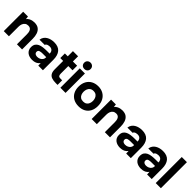

<svg xmlns="http://www.w3.org/2000/svg" viewBox="345 -2217 3690 3690"><g transform="rotate(45 2190.5 -372.0)"><path d="M55 0V-527H186L193 -466Q215 -493 243.5 -508.5Q272 -524 301.5 -530Q331 -536 355 -536Q431 -536 473.5 -503Q516 -470 534.5 -414.5Q553 -359 553 -291V0H413V-273Q413 -297 409 -321Q405 -345 394.5 -365Q384 -385 365 -397Q346 -409 315 -409Q275 -409 248 -389Q221 -369 208 -335Q195 -301 195 -260V0Z M827 7Q791 7 757.5 -2.5Q724 -12 698 -32Q672 -52 657 -82Q642 -112 642 -152Q642 -206 664 -238.5Q686 -271 723 -288Q760 -305 808.5 -311Q857 -317 909 -317H985Q985 -346 974.5 -368.5Q964 -391 943 -403.5Q922 -416 889 -416Q868 -416 848.5 -410.5Q829 -405 816 -395Q803 -385 799 -369H657Q663 -413 685 -444.5Q707 -476 740 -496Q773 -516 812.5 -525.5Q852 -535 894 -535Q1009 -535 1064 -469.5Q1119 -404 1119 -284V0H993L991 -68Q966 -33 934.5 -17Q903 -1 874 3Q845 7 827 7ZM859 -104Q894 -104 923 -118Q952 -132 969 -156Q986 -180 986 -210V-223H890Q869 -223 849.5 -221Q830 -219 814.5 -213.5Q799 -208 790 -196Q781 -184 781 -164Q781 -144 791.5 -130.5Q802 -117 820 -110.5Q838 -104 859 -104Z M1467 0Q1401 0 1356.5 -16Q1312 -32 1289.5 -70.5Q1267 -109 1267 -176V-402H1189V-527H1267V-668H1407V-527H1522V-402H1407V-196Q1407 -163 1419 -144Q1431 -125 1473 -125H1517V0Z M1594 0V-527H1734V0ZM1664 -580Q1625 -580 1601 -603.5Q1577 -627 1577 -664Q1577 -703 1602 -727Q1627 -751 1665 -751Q1700 -751 1725.5 -727.5Q1751 -704 1751 -665Q1751 -627 1726.5 -603.5Q1702 -580 1664 -580Z M2091 7Q2011 7 1951 -25.5Q1891 -58 1858 -118.5Q1825 -179 1825 -262Q1825 -347 1858.5 -408.5Q1892 -470 1952 -503Q2012 -536 2090 -536Q2170 -536 2229 -502Q2288 -468 2321 -407Q2354 -346 2354 -261Q2354 -178 2321.5 -117.5Q2289 -57 2230.5 -25Q2172 7 2091 7ZM2089 -121Q2135 -121 2163 -141Q2191 -161 2203.5 -193.5Q2216 -226 2216 -262Q2216 -298 2203.5 -331Q2191 -364 2163.5 -385.5Q2136 -407 2089 -407Q2044 -407 2016 -385.5Q1988 -364 1975.5 -331Q1963 -298 1963 -262Q1963 -225 1975.5 -193Q1988 -161 2016 -141Q2044 -121 2089 -121Z M2444 0V-527H2575L2582 -466Q2604 -493 2632.5 -508.5Q2661 -524 2690.5 -530Q2720 -536 2744 -536Q2820 -536 2862.5 -503Q2905 -470 2923.5 -414.5Q2942 -359 2942 -291V0H2802V-273Q2802 -297 2798 -321Q2794 -345 2783.5 -365Q2773 -385 2754 -397Q2735 -409 2704 -409Q2664 -409 2637 -389Q2610 -369 2597 -335Q2584 -301 2584 -260V0Z M3216 7Q3180 7 3146.5 -2.5Q3113 -12 3087 -32Q3061 -52 3046 -82Q3031 -112 3031 -152Q3031 -206 3053 -238.5Q3075 -271 3112 -288Q3149 -305 3197.5 -311Q3246 -317 3298 -317H3374Q3374 -346 3363.5 -368.5Q3353 -391 3332 -403.5Q3311 -416 3278 -416Q3257 -416 3237.5 -410.5Q3218 -405 3205 -395Q3192 -385 3188 -369H3046Q3052 -413 3074 -444.5Q3096 -476 3129 -496Q3162 -516 3201.5 -525.5Q3241 -535 3283 -535Q3398 -535 3453 -469.5Q3508 -404 3508 -284V0H3382L3380 -68Q3355 -33 3323.5 -17Q3292 -1 3263 3Q3234 7 3216 7ZM3248 -104Q3283 -104 3312 -118Q3341 -132 3358 -156Q3375 -180 3375 -210V-223H3279Q3258 -223 3238.5 -221Q3219 -219 3203.5 -213.5Q3188 -208 3179 -196Q3170 -184 3170 -164Q3170 -144 3180.5 -130.5Q3191 -117 3209 -110.5Q3227 -104 3248 -104Z M3784 7Q3748 7 3714.5 -2.5Q3681 -12 3655 -32Q3629 -52 3614 -82Q3599 -112 3599 -152Q3599 -206 3621 -238.5Q3643 -271 3680 -288Q3717 -305 3765.5 -311Q3814 -317 3866 -317H3942Q3942 -346 3931.5 -368.5Q3921 -391 3900 -403.5Q3879 -416 3846 -416Q3825 -416 3805.5 -410.5Q3786 -405 3773 -395Q3760 -385 3756 -369H3614Q3620 -413 3642 -444.5Q3664 -476 3697 -496Q3730 -516 3769.5 -525.5Q3809 -535 3851 -535Q3966 -535 4021 -469.5Q4076 -404 4076 -284V0H3950L3948 -68Q3923 -33 3891.5 -17Q3860 -1 3831 3Q3802 7 3784 7ZM3816 -104Q3851 -104 3880 -118Q3909 -132 3926 -156Q3943 -180 3943 -210V-223H3847Q3826 -223 3806.5 -221Q3787 -219 3771.5 -213.5Q3756 -208 3747 -196Q3738 -184 3738 -164Q3738 -144 3748.5 -130.5Q3759 -117 3777 -110.5Q3795 -104 3816 -104Z M4185 0V-708H4325V0Z"/></g></svg>

Font: Onest
Style: Bold
Weight: 700
Designer: Dmitri Voloshin, Andrey Kudryavtsev
Foundry: Dmitri Voloshin, Andrey Kudryavtsev
Version: Version 1.000;gftools[0.9.33]